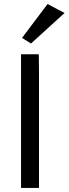

<svg xmlns="http://www.w3.org/2000/svg" viewBox="-20 -920 336 940"><path d="M170.9 -571.3 169.9 -654.3H83V0H170.9ZM87.9 -734.4 131.8 -707 295.9 -856.4 212.9 -900.4Z"/></svg>

Font: Sen-gleads
Style: Regular
Weight: 400
Designer: Kosal Sen, Philatype
Foundry: Philatype
Version: Version 1.004; ttfautohint (v1.8.3)